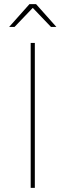

<svg xmlns="http://www.w3.org/2000/svg" viewBox="-20 -906 316 926"><path d="M154 -886 252 -776H226L138 -868L50 -776H24L122 -886ZM128 0V-699H148V0Z"/></svg>

Font: Montserrat arm Thin
Style: Regular
Weight: 250
Designer: Julieta Ulanovsky
Foundry: Julieta Ulanovsky
Version: Version 6.000;PS 006.000;hotconv 1.0.88;makeotf.lib2.5.64775